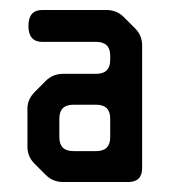

<svg xmlns="http://www.w3.org/2000/svg" viewBox="-20 -747 345 385"><path d="M72 -396Q86 -382 107 -382H237Q265 -382 265 -410V-656Q265 -676 251 -690L228 -713Q214 -727 193 -727H65Q37 -727 37 -695Q37 -663 65 -663H173Q201 -663 201 -635V-627Q201 -599 173 -599H107Q86 -599 72 -585L50 -563Q35 -548 35 -529V-453Q35 -433 49 -419ZM99 -472V-509Q99 -537 127 -537H173Q201 -537 201 -509V-472Q201 -444 173 -444H127Q99 -444 99 -472Z"/></svg>

Font: WDXL Lubrifont SC
Style: Regular
Weight: 400
Designer: [WDXL Lubrifont] Copyright 2020-2022 (c) NightFurySL2001, Skr-ZERO; [ZCOOL QingKe HuangYou] Copyright 2018-2022 (c) The 
Version: Version 2.001;hotconv 1.1.1;makeotfexe 2.6.0